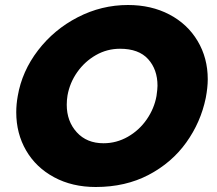

<svg xmlns="http://www.w3.org/2000/svg" viewBox="-20 -734 868 768"><path d="M803 -342Q811 -384 811 -417Q811 -502 770.5 -570Q730 -638 657.5 -676Q585 -714 492 -714Q386 -714 291 -665Q196 -616 132 -532.5Q68 -449 51 -350Q45 -317 45 -285Q45 -200 84.5 -132Q124 -64 196.5 -25Q269 14 363 14Q482 14 574.5 -34.5Q667 -83 725 -164Q783 -245 803 -342ZM610 -391Q610 -378 606 -350Q597 -300 567 -256.5Q537 -213 491.5 -187Q446 -161 394 -161Q327 -161 287 -205Q247 -249 247 -315Q247 -334 250 -352Q259 -403 289 -445.5Q319 -488 363.5 -513.5Q408 -539 460 -539Q535 -539 572.5 -497.5Q610 -456 610 -391Z"/></svg>

Font: Geom Black
Style: Bold Italic
Weight: 900
Italic angle: -10°
Version: Version 1.102